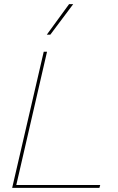

<svg xmlns="http://www.w3.org/2000/svg" viewBox="-20 -911 572 931"><path d="M59 -14H466L462 0H39L192 -660H208ZM315 -891H335L224 -743H207Z"/></svg>

Font: Work Sans Thin
Style: Italic
Weight: 250
Italic angle: -13°
Designer: Wei Huang
Foundry: Wei Huang
Version: Version 2.012